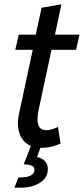

<svg xmlns="http://www.w3.org/2000/svg" viewBox="-20 -676 389 891"><path d="M51 -445 67 -515H146L173 -640L265 -656L235 -515H349L333 -445H219L160 -170Q157 -157 155.5 -144Q154 -131 154 -123Q154 -72 194 -72Q209 -72 221.5 -76Q234 -80 249 -87L261 -10Q242 -1 219.5 4.5Q197 10 173 10Q119 10 91 -21.5Q63 -53 63 -106Q63 -122 66.5 -139Q70 -156 73 -170L132 -445ZM47 195 65 148Q107 148 123.5 138Q140 128 140 112Q140 92 108 88L90 86L130 -15L174 -9L152 53Q175 57 188.5 72Q202 87 202 108Q202 149 165.5 172Q129 195 76 195Z"/></svg>

Font: Radio Canada Condensed
Style: Italic
Weight: 400
Width: 3
Italic angle: -12°
Designer: Charles Daoud, Etienne Aubert Bonn, Alexandre Saumier Demers, Jacques Le Bailly
Foundry: Radio-Canada
Version: Version 2.104; ttfautohint (v1.8.4.7-5d5b);gftools[0.9.28.de